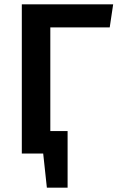

<svg xmlns="http://www.w3.org/2000/svg" viewBox="-20 -711 549 889"><path d="M504 -691H81V0H180L197 158H293V-104H213V-584H488Z"/></svg>

Font: Fira Sans Medium
Style: Regular
Weight: 500
Designer: Carrois Corporate & Edenspiekermann AG
Foundry: Carrois Corporate GbR & Edenspiekermann AG
Version: Version 4.203